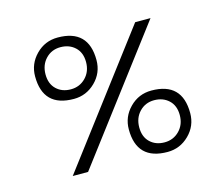

<svg xmlns="http://www.w3.org/2000/svg" viewBox="-81 -620 816 725"><g transform="rotate(-15 326.5 -257.5)"><path d="M498 -500H558L180 0H120ZM80 -400Q80 -449 115 -484.5Q150 -520 200 -520Q320 -520 320 -400Q320 -350 284.5 -315Q249 -280 200 -280Q80 -280 80 -400ZM200.5 -482Q166 -482 143 -458Q120 -434 120 -397Q120 -360 142 -339Q164 -318 198.5 -318Q233 -318 256.5 -342Q280 -366 280 -403Q280 -440 257.5 -461Q235 -482 200.5 -482ZM370 -115Q370 -164 405 -199.5Q440 -235 490 -235Q610 -235 610 -115Q610 -65 574.5 -30Q539 5 490 5Q370 5 370 -115ZM490.5 -197Q456 -197 433 -173Q410 -149 410 -112Q410 -75 432 -54Q454 -33 488.5 -33Q523 -33 546.5 -57Q570 -81 570 -118Q570 -155 547.5 -176Q525 -197 490.5 -197Z"/></g></svg>

Font: Antic Slab
Style: Regular
Weight: 400
Designer: Santiago Orozco
Foundry: Santiago Orozco
Version: Version 001.002